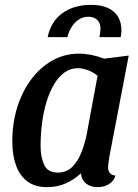

<svg xmlns="http://www.w3.org/2000/svg" viewBox="-20 -751 570 791"><path d="M173.8 20Q123.3 20 91.7 -4.5Q60 -29 45.3 -71.4Q30.7 -113.8 30.7 -169Q30.7 -243.3 50.9 -308.6Q71.2 -373.8 108.4 -423.8Q145.7 -473.8 196 -501.9Q246.3 -530 305.7 -530Q354.5 -530 409.3 -509.3L510.3 -522L430.3 -104.2Q429.3 -95.3 427.3 -83.3Q425.3 -71.3 425.3 -62.2Q425.3 -47.2 432.8 -38Q440.2 -28.8 455.7 -27.7Q450.8 -11.3 439.5 -0.8Q428.2 9.7 413.3 14.8Q398.5 20 381.3 20Q354 20 335.2 5.6Q316.3 -8.8 313.3 -37Q287.3 -11.8 251.8 4.1Q216.3 20 173.8 20ZM218.3 -40Q255.7 -40 279.5 -65.2Q303.3 -90.5 317.2 -127.9Q331.2 -165.3 337.7 -200.2L382 -439.2Q362.5 -454.7 340.7 -462.3Q318.8 -470 300.7 -470Q270.2 -470 245.6 -452.2Q221 -434.5 202.5 -403.2Q184 -371.8 171.5 -330.8Q159 -289.7 153.1 -243.2Q147.2 -196.8 147.2 -149.8Q147.2 -104.5 161.8 -72.2Q176.5 -40 218.3 -40ZM176.3 -598Q184.3 -638.5 207.4 -668.2Q230.5 -698 267.8 -714.5Q305.2 -731 353.7 -731Q397 -731 424.7 -718.2Q452.3 -705.5 466.2 -682.2Q480.2 -658.8 480.2 -625.8Q480.2 -613 477.2 -598H389.7Q391.7 -609.7 392.8 -617.7Q394 -625.7 394 -633Q394 -656.7 380.3 -669.3Q366.7 -682 343.7 -682Q321 -682 302.7 -669.1Q284.3 -656.2 273.1 -636.6Q261.8 -617 257.7 -598Z"/></svg>

Font: Sansita Swashed Light
Style: Regular
Weight: 300
Designer: Pablo Cosgaya
Foundry: Omnibus-Type
Version: Version 1.003